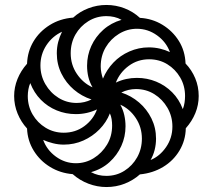

<svg xmlns="http://www.w3.org/2000/svg" viewBox="-20 -744 858 774"><path d="M409 10Q372 10 336.5 -3.5Q301 -17 273 -42Q223 -46 182 -71Q141 -96 116 -136.5Q91 -177 89 -226Q65 -252 51 -286Q37 -320 37 -357Q37 -392 50.5 -425.5Q64 -459 89 -487Q91 -537 115 -577Q139 -617 180.5 -643Q222 -669 275 -673Q301 -697 336 -710.5Q371 -724 409 -724Q447 -724 482 -710.5Q517 -697 544 -672Q594 -669 635 -644Q676 -619 701 -579Q726 -539 728 -488Q753 -462 767 -428.5Q781 -395 781 -357Q781 -321 767.5 -288Q754 -255 729 -227Q728 -178 703.5 -137Q679 -96 637.5 -71Q596 -46 544 -41Q517 -17 482.5 -3.5Q448 10 409 10ZM587 -99Q624 -114 649.5 -151Q675 -188 675 -234Q675 -275 655 -309.5Q635 -344 602 -364.5Q569 -385 528 -385Q513 -385 498 -381.5Q483 -378 469 -371Q509 -358 540.5 -331Q572 -304 590.5 -266.5Q609 -229 609 -185Q609 -162 603.5 -140Q598 -118 587 -99ZM409 -35Q449 -35 481.5 -55.5Q514 -76 533 -110Q552 -144 552 -185Q552 -231 527.5 -268Q503 -305 465 -322Q476 -302 481 -280Q486 -258 486 -235Q486 -193 469 -155.5Q452 -118 421 -90Q390 -62 347 -50Q362 -42 377 -38.5Q392 -35 409 -35ZM717 -304Q722 -317 724 -330.5Q726 -344 726 -357Q726 -398 706.5 -431.5Q687 -465 654.5 -485Q622 -505 581 -505Q535 -505 499 -478.5Q463 -452 447 -411Q468 -421 489 -425.5Q510 -430 532 -430Q573 -430 609.5 -415Q646 -400 674 -372Q702 -344 717 -304ZM286 -86Q325 -86 358 -106.5Q391 -127 411.5 -161Q432 -195 432 -238Q432 -251 430 -263.5Q428 -276 423 -287Q409 -251 381 -222.5Q353 -194 316 -177.5Q279 -161 237 -161Q215 -161 193.5 -166.5Q172 -172 154 -180Q169 -139 205.5 -112.5Q242 -86 286 -86ZM395 -427Q410 -463 437 -491.5Q464 -520 501.5 -536.5Q539 -553 580 -553Q603 -553 624.5 -548Q646 -543 665 -534Q650 -575 613 -601.5Q576 -628 532 -628Q493 -628 459.5 -607.5Q426 -587 406 -553Q386 -519 386 -476Q386 -464 388.5 -451Q391 -438 395 -427ZM237 -209Q284 -209 320 -235.5Q356 -262 371 -303Q331 -284 286 -284Q245 -284 208.5 -299Q172 -314 144.5 -342Q117 -370 102 -409Q97 -398 94.5 -384Q92 -370 92 -357Q92 -316 111.5 -282.5Q131 -249 164 -229Q197 -209 237 -209ZM353 -392Q341 -413 336 -434.5Q331 -456 331 -479Q331 -521 348 -558.5Q365 -596 396.5 -624Q428 -652 470 -664Q456 -672 440.5 -675.5Q425 -679 409 -679Q369 -679 336 -658.5Q303 -638 284 -604.5Q265 -571 265 -529Q265 -483 290 -446Q315 -409 353 -392ZM289 -329Q305 -329 320 -332.5Q335 -336 349 -343Q309 -356 277.5 -383Q246 -410 227.5 -447.5Q209 -485 209 -529Q209 -553 214.5 -574.5Q220 -596 230 -616Q191 -598 167 -561.5Q143 -525 143 -480Q143 -439 163 -404.5Q183 -370 216 -349.5Q249 -329 289 -329Z"/></svg>

Font: Noto Serif Armenian SemiBold
Style: Regular
Weight: 600
Version: Version 2.007